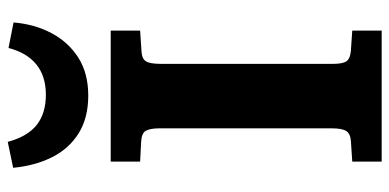

<svg xmlns="http://www.w3.org/2000/svg" viewBox="-275 -731 1006 496"><g transform="rotate(-90 228.0 -483.0)"><path d="M58.5 0V-76L111.5 -79.5Q131 -81 137.7 -91.8Q144.5 -102.5 144.5 -130V-573.5Q144.5 -598 138.2 -609.2Q132 -620.5 108 -621.5L58.5 -624V-700H397V-624L343.5 -620.5Q324.5 -619.5 317.8 -609.2Q311 -599 311 -570V-126.5Q311 -101.5 317.3 -91.5Q323.5 -81.5 345.5 -79.5L397 -76V0ZM229 -758Q171.5 -758 131.7 -782.8Q92 -807.5 70 -851.3Q48 -895 42.5 -952L109.5 -966Q123.5 -914.5 153.5 -891Q183.5 -867.5 231 -867.5Q279.5 -867.5 309.8 -892.3Q340 -917 352 -964L418 -951Q413.5 -896.5 390.3 -852.8Q367 -809 326.8 -783.5Q286.5 -758 229 -758Z"/></g></svg>

Font: Literata Variable Black
Style: Regular
Weight: 900
Designer: Latin by Veronika Burian and Jose Scaglione. Greek by Irene Vlachou. Cyrillic by Vera Evstafieva.
Foundry: TypeTogether
Version: Version 3.021